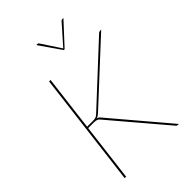

<svg xmlns="http://www.w3.org/2000/svg" viewBox="-262 -1003 1105 1105"><g transform="rotate(-45 291.0 -450.5)"><path d="M73 0ZM129.5 -362H173Q181.5 -362 187.8 -362.5Q194 -363 199.2 -364.8Q204.5 -366.5 209.2 -370Q214 -373.5 220 -379L557 -692Q562.5 -697.5 566.5 -698.8Q570.5 -700 575 -700H582L230 -374Q221 -366 215.2 -362.2Q209.5 -358.5 201 -357Q209 -355.5 214.2 -351.8Q219.5 -348 225 -341L514 0H509Q501.5 0 498.8 -1.5Q496 -3 493 -7L217 -332Q212.5 -337 209 -341Q205.5 -345 201 -347.2Q196.5 -349.5 189.8 -350.8Q183 -352 172 -352H128L85 0H73L159 -701H171ZM255 -901H264Q266 -901 268.5 -900.2Q271 -899.5 272.5 -897L349.5 -780L351 -777.5L353 -780L456.5 -897Q459 -899.5 461.5 -900.2Q464 -901 466.5 -901H475.5L353.5 -769H346.5Z"/></g></svg>

Font: Lato Hairline
Style: Italic
Weight: 100
Italic angle: -7°
Designer: Lukasz Dziedzic
Foundry: tyPoland Lukasz Dziedzic
Version: Version 2.007; 2014-02-27